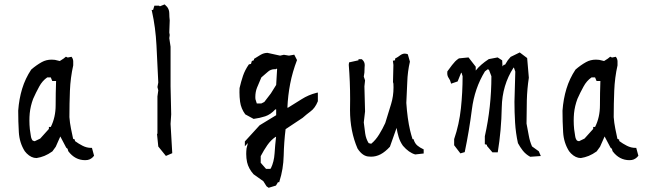

<svg xmlns="http://www.w3.org/2000/svg" viewBox="-20 -722 3055 886"><path d="M373 17.1Q326.2 17.1 295.4 -23.9L294.9 -24.9L292 -35.2L285.6 -40.5L258.3 -92.3L237.3 -44.9L221.7 -23.4Q202.6 -9.8 185.1 -2.7Q167.5 4.4 148.9 7.3H148.4Q124.5 7.3 103 -14.2Q98.6 -18.6 94.2 -24.4Q69.8 -63 66.9 -112.1Q64 -161.1 64 -210.9V-211.4Q67.9 -265.6 82.3 -312.7Q96.7 -359.9 124 -400.9Q147.5 -421.4 172.9 -435.5Q193.4 -446.8 218.3 -446.8Q225.6 -446.8 233.4 -445.8L255.9 -440.4L273.4 -451.7L284.2 -460.4L292.5 -456.5L310.1 -460Q314.9 -453.1 315.9 -449.7Q317.9 -443.8 317.9 -439V-420.4Q305.2 -363.8 302.7 -304Q300.3 -244.1 300.3 -181.6Q302.2 -154.8 307.6 -128.4Q312.5 -103 317.4 -81.5L325.7 -77.6V-71.3Q342.8 -58.6 361.3 -49.3Q380.4 -39.6 400.4 -39.6H404.3L414.1 -3.4Q410.2 1.5 407.7 3.9Q400.9 10.3 392.8 13.7Q384.8 17.1 373 17.1ZM205.6 -127V-136.2H214.4Q236.8 -180.7 236.8 -236.6Q236.8 -292.5 238.8 -348.1H221.2L214.4 -364.7H197.8Q175.3 -349.1 161.1 -322.8Q145.5 -294.4 132.8 -265.6Q120.6 -232.9 117.2 -199.2Q115.7 -183.1 115.7 -164.8Q115.7 -146.5 117.7 -126Q120.6 -108.9 122.3 -95.2Q124 -81.5 130.9 -73.2L140.1 -70.3L165.5 -82.5Z M706.5 -276.9 710.4 -305.2 706.5 -320.3 710.4 -341.3Q706.5 -428.7 702.1 -512.2Q697.8 -595.7 681.2 -669.9L679.7 -676.3H686.5L692.4 -695.8H713.9L717.8 -692.9L739.7 -701.7L751.5 -689.9Q761.2 -676.8 761.2 -660.4Q761.2 -644 763.2 -627.9L761.2 -571.8L763.2 -560.5L761.2 -545.9L767.1 -506.3V-323.2L770 -194.3L767.1 -150.4L774.9 -15.1L745.6 -2.4L710.4 -45.9L704.6 -103L706.5 -106Z M1116.2 -11.7Q1116.2 -23.9 1117.7 -37.1L1124 -62L1109.9 -46.9V-67.4V-69.3L1178.2 -144L1254.4 -190.4V-217.3H1250.5Q1228.5 -193.4 1203.9 -185.3Q1179.2 -177.2 1150.4 -173.3L1111.8 -194.3Q1092.3 -220.7 1087.9 -252.4Q1085 -274.4 1085 -295.9Q1085 -305.2 1085.4 -315.4Q1092.3 -345.2 1101.3 -372.1Q1110.4 -398.9 1128.4 -424.8L1138.2 -427.2L1142.1 -440.4L1151.9 -444.3V-450.2Q1168 -460.4 1182.1 -468.8Q1197.8 -478 1213.9 -478H1214.4L1272.5 -465.3L1290 -469.2L1313.5 -465.3L1337.9 -469.7L1350.6 -444.8Q1329.6 -390.1 1319.1 -335.7Q1308.6 -281.2 1306.2 -225.1H1309.1Q1340.3 -244.1 1371.8 -264.2Q1403.3 -284.2 1439.9 -293.5L1446.8 -294.9V-254.9Q1434.1 -223.1 1413.1 -208Q1394 -193.8 1376.5 -178.2L1297.9 -126Q1290.5 -65.9 1289.1 -3.7Q1287.6 58.6 1269.5 114.7L1268.6 118.7H1262.7L1253.4 134.3L1219.7 144.5L1210 137.7L1195.3 114.3L1149.9 82Q1127 56.2 1120.1 26.4Q1116.2 8.3 1116.2 -11.7ZM1227.1 57.1 1230 54.7Q1244.6 24.4 1247.1 -14.4Q1249.5 -53.2 1253.9 -90.3H1251.5Q1230 -75.7 1213.6 -52.2Q1197.3 -28.8 1183.1 -1.5V29.3L1207.5 57.1ZM1253.4 -402.8H1248Q1228.5 -402.8 1214.8 -389.6Q1199.2 -375.5 1186 -364.7Q1175.8 -340.8 1166 -317.4Q1158.2 -297.9 1158.2 -273.9Q1158.2 -269.5 1158.7 -264.6L1165 -244.6H1186L1199.7 -251.5L1230 -291L1254.4 -330.1L1258.8 -403.8L1253.4 -405.3Z M1595.2 -213.9 1595.7 -264.6Q1595.7 -345.2 1589.4 -422.9L1590.8 -434.1L1634.3 -443.8V-448.7H1649.4Q1652.3 -446.3 1653.3 -445.3Q1663.1 -435.5 1663.1 -421.4Q1663.1 -419.4 1662.4 -410.6Q1661.6 -401.9 1661.6 -387.7V-387.2L1658.7 -368.7L1664.6 -351.1L1661.6 -323.2L1664.6 -208L1658.7 -157.2Q1661.6 -130.4 1665.3 -105.7Q1668.9 -81.1 1681.2 -61.5L1692.9 -58.6Q1713.4 -75.2 1729.7 -101.8Q1746.1 -128.4 1757.8 -154.3Q1771.5 -197.3 1784.7 -241.7Q1795.9 -277.8 1795.9 -318.8Q1795.9 -327.1 1795.4 -335.9L1793.5 -343.3L1795.4 -422.4L1793 -441.9L1803.2 -443.8V-451.7Q1816.4 -458.5 1828.1 -467.8Q1837.9 -474.6 1848.1 -474.6Q1854 -474.6 1861.8 -471.7L1871.6 -437.5Q1860.8 -391.1 1859.4 -343.5Q1857.9 -295.9 1855 -247.1Q1859.9 -173.8 1872.6 -119.6Q1877.4 -99.6 1883.8 -79.6H1888.7L1889.6 -75.7Q1895 -59.6 1906.5 -50Q1918 -40.5 1932.1 -34.2L1935.1 -32.7V-13.7L1896 -9.3Q1866.7 -17.6 1839.4 -49.3Q1826.2 -67.9 1819.6 -89.8Q1813 -111.8 1810.1 -131.8L1779.3 -44.9Q1757.3 -21 1736.3 -10Q1715.3 1 1692.4 1Q1688.5 1 1684.6 0.5Q1653.8 0.5 1629.9 -36.6Q1595.2 -116.7 1595.2 -213.9Z M2254.9 -19H2252.4L2227.1 -48.8V-50.8V-53.7L2217.3 -56.6V-93.3Q2247.6 -228 2247.6 -370.1L2236.3 -399.9L2230.5 -402.3L2217.8 -392.6Q2169.9 -314.9 2157.5 -216.6Q2145 -118.2 2124.5 -20L2104.5 -14.2L2075.7 -51.8V-80.1Q2099.1 -148.4 2106.9 -222.2Q2114.7 -295.9 2114.7 -370.1L2109.9 -386.2H2107.9L2091.8 -346.2L2061.5 -335.9L2060.1 -341.3Q2057.6 -352.1 2050.8 -361.6Q2043.9 -371.1 2043.9 -384.3Q2043.9 -387.7 2044.4 -392.6Q2058.1 -411.6 2065.9 -421.6Q2073.7 -431.6 2080.3 -438.5Q2086.9 -445.3 2097.7 -452.6L2142.1 -457L2175.3 -414.1V-396.5Q2196.8 -423.8 2235.4 -449.2L2276.4 -457L2297.4 -443.4L2298.8 -415.5L2305.2 -423.3H2310.5L2323.2 -443.8L2336.4 -459.5L2378.4 -480L2412.6 -454.1L2420.4 -363.3Q2412.6 -313 2411.1 -259Q2409.7 -205.1 2409.7 -151.9Q2415.5 -122.1 2420.2 -95.9Q2424.8 -69.8 2435.1 -46.4L2466.3 -23.9L2475.6 -2L2426.8 1.5Q2406.7 -9.3 2392.6 -26.9Q2379.4 -43.9 2370.1 -61.5Q2359.9 -107.4 2356.9 -156.2Q2354 -205.1 2354 -252L2357.9 -391.6L2351.6 -409.7H2349.6Q2297.4 -328.6 2295.4 -226.6Q2293.5 -120.6 2276.9 -19Z M2884.8 17.1Q2837.9 17.1 2807.1 -23.9L2806.6 -24.9L2803.7 -35.2L2797.4 -40.5L2770 -92.3L2749 -44.9L2733.4 -23.4Q2714.4 -9.8 2696.8 -2.7Q2679.2 4.4 2660.6 7.3H2660.2Q2636.2 7.3 2614.7 -14.2Q2610.4 -18.6 2606 -24.4Q2581.5 -63 2578.6 -112.1Q2575.7 -161.1 2575.7 -210.9V-211.4Q2579.6 -265.6 2594 -312.7Q2608.4 -359.9 2635.7 -400.9Q2659.2 -421.4 2684.6 -435.5Q2705.1 -446.8 2730 -446.8Q2737.3 -446.8 2745.1 -445.8L2767.6 -440.4L2785.2 -451.7L2795.9 -460.4L2804.2 -456.5L2821.8 -460Q2826.7 -453.1 2827.6 -449.7Q2829.6 -443.8 2829.6 -439V-420.4Q2816.9 -363.8 2814.5 -304Q2812 -244.1 2812 -181.6Q2814 -154.8 2819.3 -128.4Q2824.2 -103 2829.1 -81.5L2837.4 -77.6V-71.3Q2854.5 -58.6 2873 -49.3Q2892.1 -39.6 2912.1 -39.6H2916L2925.8 -3.4Q2921.9 1.5 2919.4 3.9Q2912.6 10.3 2904.5 13.7Q2896.5 17.1 2884.8 17.1ZM2717.3 -127V-136.2H2726.1Q2748.5 -180.7 2748.5 -236.6Q2748.5 -292.5 2750.5 -348.1H2732.9L2726.1 -364.7H2709.5Q2687 -349.1 2672.9 -322.8Q2657.2 -294.4 2644.5 -265.6Q2632.3 -232.9 2628.9 -199.2Q2627.4 -183.1 2627.4 -164.8Q2627.4 -146.5 2629.4 -126Q2632.3 -108.9 2634 -95.2Q2635.7 -81.5 2642.6 -73.2L2651.9 -70.3L2677.2 -82.5Z"/></svg>

Font: Bakudai
Style: Medium
Weight: 500
Version: Version 1.48